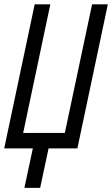

<svg xmlns="http://www.w3.org/2000/svg" viewBox="-22 -704 532 911"><path d="M87.9 -73.2H285.6L415 -683.6H489.7L345.2 0H208.5L168.5 187.5H93.8L133.8 0H-2L142.6 -683.6H216.8Z"/></svg>

Font: Anka/Coder Narrow
Style: Italic
Weight: 400
Width: 3
Italic angle: -12°
Monospace: yes
Version: Version 001.100